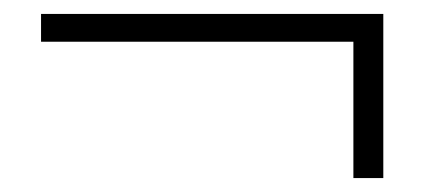

<svg xmlns="http://www.w3.org/2000/svg" viewBox="-20 -438 611 276"><path d="M39 -378V-418H531V-182H488V-390L499 -378Z"/></svg>

Font: Source Han Serif JP VF
Style: Regular
Weight: 250
Designer: Ryoko NISHIZUKA 西塚涼子 (kana & ideographs); Frank Grießhammer (Latin, Greek & Cyrillic); Wenlong ZHANG 张文龙 (bopomofo); San
Foundry: Adobe
Version: Version 2.001;hotconv 1.1.0;makeotfexe 2.6.0